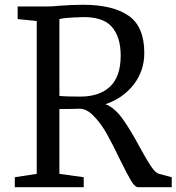

<svg xmlns="http://www.w3.org/2000/svg" viewBox="-20 -785 740 805"><path d="M585 -563Q585 -488 540.5 -430.5Q496 -373 422 -348L432 -344Q466 -327 497.5 -282Q529 -237 567 -166Q596 -113 614 -86.5Q632 -60 647 -56L700 -42V0H559Q546 0 530 -26.5Q514 -53 483 -116Q451 -183 426 -227Q401 -271 370 -301.5Q339 -332 308 -329Q285 -328 229 -328V-56L331 -42V0H42V-42L134 -56V-697L54 -705V-758H182Q202 -758 230 -761Q284 -765 329 -765Q452 -765 518.5 -719.5Q585 -674 585 -563ZM291 -712Q247 -710 229 -705V-383Q253 -380 316 -380Q397 -380 441.5 -422Q486 -464 486 -552Q486 -632 447 -674.5Q408 -717 316 -713Q308 -712 291 -712Z"/></svg>

Font: Martel DemiBold
Style: Regular
Weight: 600
Designer: Dan Reynolds
Foundry: Dan Reynolds
Version: Version 1.001; ttfautohint (v1.1) -l 5 -r 5 -G 72 -x 0 -D la